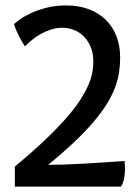

<svg xmlns="http://www.w3.org/2000/svg" viewBox="-20 -694 509 714"><path d="M35.2 -74.7Q100.1 -128.4 147 -173.1Q193.8 -217.8 226.3 -254.9Q258.8 -292 278.6 -322.8Q298.3 -353.5 309.1 -378.9Q319.8 -404.3 323.5 -425.5Q327.1 -446.8 327.1 -465.3Q327.1 -494.6 317.9 -517.8Q308.6 -541 292.7 -557.4Q276.9 -573.7 255.9 -582.3Q234.9 -590.8 211.9 -590.8Q189.9 -590.8 169.7 -584.2Q149.4 -577.6 131.6 -567.6Q113.8 -557.6 98.9 -545.4Q84 -533.2 72.8 -521.5Q61 -539.6 53.2 -554.7Q45.4 -569.8 40.5 -581.1Q35.2 -593.8 32.2 -604.5Q39.6 -611.3 55.9 -623Q72.3 -634.8 96.9 -646Q121.6 -657.2 154.1 -665.5Q186.5 -673.8 226.6 -673.8Q272 -673.8 309.1 -660.2Q346.2 -646.5 372.3 -621.3Q398.4 -596.2 412.6 -560.5Q426.8 -524.9 426.8 -481Q426.8 -453.1 422.9 -425.8Q418.9 -398.4 408.2 -369.6Q397.5 -340.8 378.7 -309.8Q359.9 -278.8 330.1 -243.4Q300.3 -208 258.3 -168Q216.3 -127.9 159.2 -81.1Q182.6 -81.1 207.3 -81.8Q231.9 -82.5 256.3 -83.7Q280.8 -85 304.2 -86.2Q327.6 -87.4 348.1 -88.9Q396.5 -91.8 443.4 -95.2Q443.4 -90.8 443.8 -85.4Q444.3 -81.1 444.6 -75.9Q444.8 -70.8 444.8 -65.4Q444.8 -50.8 441.9 -33Q439 -15.1 430.2 0H35.2Z"/></svg>

Font: Basic
Style: Regular
Weight: 400
Designer: Magnus Gaarde
Foundry: Magnus Gaarde
Version: Version 1.003; ttfautohint (v1.1) -l 6 -r 16 -G 0 -x 16 -D l